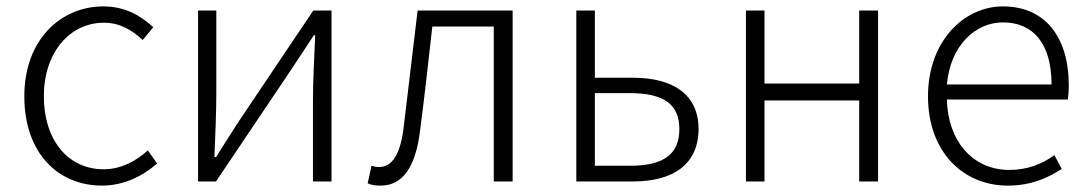

<svg xmlns="http://www.w3.org/2000/svg" viewBox="-20 -567 3402 600"><path d="M299 13C366 13 425 -16 471 -56L442 -97C406 -64 358 -38 304 -38C192 -38 117 -130 117 -266C117 -403 198 -496 305 -496C354 -496 393 -473 426 -442L459 -482C423 -515 374 -547 303 -547C171 -547 56 -444 56 -266C56 -89 161 13 299 13Z M599 0H655L885 -342C907 -375 939 -424 961 -457H965C962 -387 958 -315 958 -256V0H1016V-534H959L729 -192C708 -159 676 -110 655 -76H650C653 -147 656 -219 656 -277V-534H599Z M1170 13C1237 13 1279 -43 1293 -161C1307 -269 1319 -376 1331 -484H1523V0H1582V-534H1285C1271 -413 1256 -294 1242 -174C1232 -85 1206 -45 1164 -45C1155 -45 1148 -47 1141 -49L1129 6C1141 11 1152 13 1170 13Z M1781 0H1959C2084 0 2163 -54 2163 -164C2163 -271 2084 -324 1959 -324H1839V-534H1781ZM1839 -49V-276H1948C2053 -276 2103 -242 2103 -164C2103 -84 2053 -49 1948 -49Z M2311 0H2369V-253H2665V0H2724V-534H2665V-306H2369V-534H2311Z M3129 13C3205 13 3255 -12 3298 -39L3275 -82C3235 -54 3191 -36 3134 -36C3019 -36 2942 -127 2939 -256H3317C3319 -270 3320 -285 3320 -299C3320 -455 3243 -547 3114 -547C2994 -547 2880 -440 2880 -266C2880 -91 2991 13 3129 13ZM2939 -303C2950 -425 3028 -497 3114 -497C3208 -497 3266 -432 3266 -303Z"/></svg>

Font: Noto Sans SC Light
Style: Regular
Weight: 300
Designer: Ryoko NISHIZUKA 西塚涼子 (kana, bopomofo & ideographs); Paul D. Hunt (Latin, Greek & Cyrillic); Sandoll Communications 산돌커뮤니
Foundry: Adobe
Version: Version 2.004;hotconv 1.0.118;makeotfexe 2.5.65603